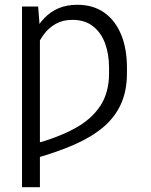

<svg xmlns="http://www.w3.org/2000/svg" viewBox="-20 -573 624 796"><path d="M145.5 -451.2V203.1H71.3V-545.9H138.2ZM127 -366.7 91.8 -347.7Q102.5 -396 120.6 -434.1Q138.7 -472.2 164.6 -498.8Q190.4 -525.4 224.1 -539.3Q257.8 -553.2 300.3 -553.2Q366.2 -553.2 412.1 -520.8Q458 -488.3 482.2 -429.7Q506.3 -371.1 506.3 -292.5V-269.5Q506.3 -195.8 481 -140.6Q455.6 -85.4 406.5 -44.4Q357.4 -3.4 285.2 27.8Q212.9 59.1 119.1 85.4L118.7 24.9Q218.3 -2 288.1 -39.6Q357.9 -77.1 395 -132.8Q432.1 -188.5 432.1 -269V-293Q432.1 -349.1 415.3 -394Q398.4 -439 364.7 -464.8Q331.1 -490.7 279.8 -490.7Q241.2 -490.7 211.7 -474.4Q182.1 -458 161.4 -429.9Q140.6 -401.9 127 -366.7Z"/></svg>

Font: Inter 24pt Light
Style: Regular
Weight: 300
Designer: Rasmus Andersson
Foundry: rsms
Version: Version 4.001;git-66647c0bb